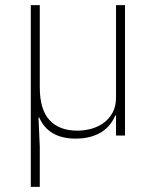

<svg xmlns="http://www.w3.org/2000/svg" viewBox="-20 -528 608 748"><path d="M100 200V-508H135V-188Q135 -101 173 -60Q211 -19 281 -19Q311 -19 338 -27Q365 -35 386 -51Q407 -67 419.5 -91Q432 -115 432 -148V-508H467V0H432V-78H429Q422 -61 409.5 -44.5Q397 -28 378.5 -15.5Q360 -3 334 4.5Q308 12 275 12Q169 12 133 -70H130L135 44V200Z"/></svg>

Font: IBM Plex Sans ExtLt
Style: Regular
Weight: 200
Designer: Mike Abbink, Paul van der Laan, Pieter van Rosmalen
Foundry: Bold Monday
Version: Version 3.005